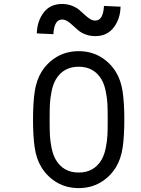

<svg xmlns="http://www.w3.org/2000/svg" viewBox="-20 -934 707 964"><path d="M291.7 -835.9Q252 -835.9 248 -762.4L164.7 -766.3Q166.7 -828.8 199.5 -871.4Q232.4 -914.1 291.7 -914.1Q317.7 -914.1 340.2 -905.6Q362.6 -897.1 377.3 -884.8Q391.9 -872.4 404.9 -860Q418 -847.7 431.3 -839.2Q444.7 -830.7 458.3 -830.7Q498 -830.7 502 -904.3L585.3 -900.4Q584 -839.2 550.8 -795.9Q517.6 -752.6 458.3 -752.6Q432.3 -752.6 409.8 -761.1Q387.4 -769.5 372.7 -781.9Q358.1 -794.3 345.1 -806.6Q332 -819 318.7 -827.5Q305.3 -835.9 291.7 -835.9ZM561.8 -572.9Q587.2 -531.2 595.7 -474.3Q604.2 -417.3 604.2 -333.3Q604.2 -249.3 595.7 -192.4Q587.2 -135.4 561.8 -93.8Q531.2 -44.9 483.4 -17.3Q435.5 10.4 375 10.4Q314.5 10.4 266.6 -17.3Q218.8 -44.9 188.2 -93.8Q162.8 -135.4 154.3 -192.4Q145.8 -249.3 145.8 -333.3Q145.8 -417.3 154.3 -474.3Q162.8 -531.2 188.2 -572.9Q218.8 -621.7 266.6 -649.4Q314.5 -677.1 375 -677.1Q435.5 -677.1 483.4 -649.4Q531.2 -621.7 561.8 -572.9ZM260.4 -535.2Q246.1 -511.1 238.9 -474.9Q231.8 -438.8 230.5 -410.2Q229.2 -381.5 229.2 -333.3Q229.2 -285.2 230.5 -256.5Q231.8 -227.9 238.9 -191.7Q246.1 -155.6 260.4 -131.5Q298.2 -67.7 375 -67.7Q451.8 -67.7 489.6 -131.5Q503.9 -155.6 511.1 -191.7Q518.2 -227.9 519.5 -256.5Q520.8 -285.2 520.8 -333.3Q520.8 -381.5 519.5 -410.2Q518.2 -438.8 511.1 -474.9Q503.9 -511.1 489.6 -535.2Q451.8 -599 375 -599Q298.2 -599 260.4 -535.2Z"/></svg>

Font: TypoPRO Monoid
Style: Regular
Weight: 400
Width: 4
Monospace: yes
Designer: Andreas Larsen (@larsenwork)
Version: Version 0.61